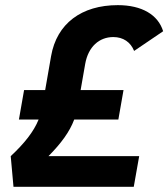

<svg xmlns="http://www.w3.org/2000/svg" viewBox="-20 -723 651 743"><path d="M32.2 0H497.6L518.6 -118.7H167.5C216.3 -168 249.5 -212.9 267.1 -260.3H438L458 -374.5H292L309.6 -475.1C321.3 -542.5 364.3 -579.6 418.5 -579.6C456.5 -579.6 485.4 -560.1 499 -525.9L611.3 -602.1C591.8 -666 528.8 -703.1 436 -703.1C295.4 -703.1 199.7 -631.8 177.7 -505.9L154.8 -374.5H73.2L53.2 -260.3H129.4C110.4 -213.4 74.7 -168.5 21.5 -118.7Z"/></svg>

Font: Cascadia Code
Style: Bold Italic
Weight: 700
Italic angle: -10°
Monospace: yes
Designer: Aaron Bell
Foundry: Saja Typeworks
Version: Version 2404.023